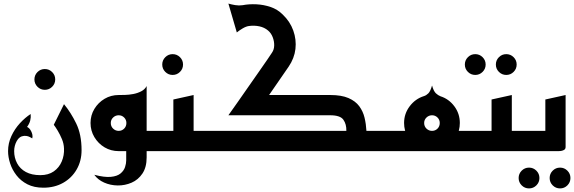

<svg xmlns="http://www.w3.org/2000/svg" viewBox="-20 -843 3202 1071"><path d="M230 -342Q206 -342 189 -359Q172 -376 172 -400Q172 -424 189 -441Q206 -458 230 -458Q254 -458 271 -441Q288 -424 288 -400Q288 -376 271 -359Q254 -342 230 -342Z M222 204Q170 204 133 185Q96 166 72 135Q48 104 36.5 68.5Q25 33 25 0Q25 -44 43.5 -84Q62 -124 91 -155.5Q120 -187 151 -207Q153 -188 148.5 -170.5Q144 -153 131 -135Q142 -130 149.5 -118.5Q157 -107 160 -94.5Q163 -82 160 -71Q147 -79 137 -82.5Q127 -86 114 -85Q88 -83 73.5 -56.5Q59 -30 59 0Q59 37 75.5 68Q92 99 124.5 116.5Q157 134 205 134Q250 134 280 113Q310 92 324.5 57.5Q339 23 337 -15Q336 -42 325.5 -67Q315 -92 302.5 -113Q290 -134 280 -147L337 -262Q375 -216 405 -154.5Q435 -93 435 -5Q435 55 407.5 102.5Q380 150 332 177Q284 204 222 204Z M640 0 683 -113H880V0ZM506 132Q563 147 598.5 143.5Q634 140 652.5 124.5Q671 109 677.5 89Q684 69 684 52V-128L798 -157V35Q798 90 774.5 125Q751 160 714 176Q677 192 636.5 191.5Q596 191 561 175.5Q526 160 506 132ZM798 -157 642 -313Q655 -313 677 -313.5Q699 -314 723 -318.5Q747 -323 767.5 -333.5Q788 -344 798 -363ZM642 0Q599 0 563.5 -21Q528 -42 506.5 -78Q485 -114 485 -157Q485 -200 506.5 -235.5Q528 -271 563.5 -292Q599 -313 642 -313Q685 -313 720.5 -292Q756 -271 777 -235.5Q798 -200 798 -157Q798 -114 777 -78Q756 -42 720.5 -21Q685 0 642 0ZM642 -113Q660 -113 672.5 -125.5Q685 -138 685 -157Q685 -175 672.5 -187.5Q660 -200 642 -200Q624 -200 611 -187.5Q598 -175 598 -157Q598 -138 611 -125.5Q624 -113 642 -113Z M943 -425Q919 -425 902 -442Q885 -459 885 -483Q885 -507 902 -524Q919 -541 943 -541Q967 -541 984 -524Q1001 -507 1001 -483Q1001 -459 984 -442Q967 -425 943 -425Z M960 0V-113H1180V0ZM840 0V-113H947V-288L1060 -313V-23Q1060 -11 1050 -6Q1040 -1 1030 -0.5Q1020 0 1020 0Z M1140 0V-113H1912Q1913 -150 1895.5 -175Q1878 -200 1822 -200H1254Q1278 -233 1307 -275Q1336 -317 1367 -361Q1398 -405 1425 -444Q1452 -483 1471.5 -511Q1491 -539 1497 -549Q1509 -566 1509.5 -589.5Q1510 -613 1501 -636Q1492 -659 1475 -673Q1455 -690 1427 -696Q1399 -702 1369 -698Q1353 -696 1333.5 -684.5Q1314 -673 1301 -662L1254 -823Q1271 -818 1292 -814.5Q1313 -811 1333 -814Q1369 -821 1410 -819Q1451 -817 1489.5 -804Q1528 -791 1557 -762Q1598 -723 1616 -672.5Q1634 -622 1628 -570Q1622 -518 1590 -471L1481 -313H1822Q1885 -313 1924 -296Q1963 -279 1984 -250.5Q2005 -222 2013.5 -186.5Q2022 -151 2024 -113H2165V0Z M2125 0V-113H2325L2390 0ZM2390 0 2455 -113H2655V0ZM2390 0Q2347 0 2311.5 -21Q2276 -42 2255 -78Q2234 -114 2234 -157Q2234 -209 2265.5 -250.5Q2297 -292 2345 -307Q2358 -311 2369.5 -322.5Q2381 -334 2390 -366Q2399 -334 2411.5 -322.5Q2424 -311 2437 -306Q2484 -291 2514.5 -250Q2545 -209 2545 -157Q2545 -114 2524 -78Q2503 -42 2468 -21Q2433 0 2390 0ZM2390 -113Q2408 -113 2420.5 -125.5Q2433 -138 2433 -157Q2433 -175 2420.5 -187.5Q2408 -200 2390 -200Q2372 -200 2359 -187.5Q2346 -175 2346 -157Q2346 -138 2359 -125.5Q2372 -113 2390 -113Z M2804 -425Q2780 -425 2763 -442Q2746 -459 2746 -483Q2746 -507 2763 -524Q2780 -541 2804 -541Q2828 -541 2845 -524Q2862 -507 2862 -483Q2862 -459 2845 -442Q2828 -425 2804 -425ZM2631 -425Q2607 -425 2590 -442Q2573 -459 2573 -483Q2573 -507 2590 -524Q2607 -541 2631 -541Q2655 -541 2672 -524Q2689 -507 2689 -483Q2689 -459 2672 -442Q2655 -425 2631 -425Z M2735 0V-113H2955V0ZM2615 0V-113H2722V-288L2835 -313V-23Q2835 -11 2825 -6Q2815 -1 2805 -0.5Q2795 0 2795 0Z M3104 208Q3080 208 3063 191Q3046 174 3046 150Q3046 126 3063 109Q3080 92 3104 92Q3128 92 3145 109Q3162 126 3162 150Q3162 174 3145 191Q3128 208 3104 208ZM2931 208Q2907 208 2890 191Q2873 174 2873 150Q2873 126 2890 109Q2907 92 2931 92Q2955 92 2972 109Q2989 126 2989 150Q2989 174 2972 191Q2955 208 2931 208Z M2915 0V-113H3022V-288L3135 -313V-23Q3135 -11 3125 -6Q3115 -1 3105 -0.5Q3095 0 3095 0Z"/></svg>

Font: Reem Kufi Fun Medium
Style: Regular
Weight: 500
Designer: Khaled Hosny
Version: Version 1.005